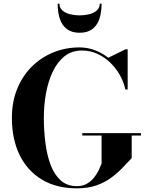

<svg xmlns="http://www.w3.org/2000/svg" viewBox="-20 -1019 804 1049"><path d="M429.5 -291.5H750V-278.5H699.5V-155Q675.5 -129.5 648 -101Q620.5 -72.5 586.2 -47.2Q552 -22 506.5 -6Q461 10 400 10Q288.5 10 209 -37.8Q129.5 -85.5 87.2 -172Q45 -258.5 45 -375Q45 -462.5 73.8 -533.2Q102.5 -604 153.5 -654.8Q204.5 -705.5 271.5 -732.8Q338.5 -760 414.5 -760Q458 -760 498.2 -744.8Q538.5 -729.5 571.5 -703.5L666.5 -750H677.5V-530H665Q656.5 -570 635.5 -607.8Q614.5 -645.5 583 -676.2Q551.5 -707 512 -725Q472.5 -743 428 -743Q372 -743 332.5 -711.5Q293 -680 268 -627Q243 -574 231.2 -508.8Q219.5 -443.5 219.5 -375Q219.5 -307 227.8 -240.5Q236 -174 255.8 -120.2Q275.5 -66.5 310.8 -34.2Q346 -2 400 -2Q431.5 -2 454.2 -15Q477 -28 493 -47.8Q509 -67.5 519 -88.5Q529 -109.5 535 -125V-278.5H429.5ZM415 -840Q372.5 -840 346 -859.8Q319.5 -879.5 307.2 -915.2Q295 -951 295 -999H305Q305 -976 321.2 -961.8Q337.5 -947.5 362.8 -941.2Q388 -935 415 -935Q442 -935 467.2 -941.2Q492.5 -947.5 508.8 -961.8Q525 -976 525 -999H535Q535 -951 522.8 -915.2Q510.5 -879.5 484 -859.8Q457.5 -840 415 -840Z"/></svg>

Font: Bodoni Moda 18pt
Style: Bold
Weight: 700
Designer: Owen Earl
Foundry: indestructible type
Version: Version 2.004